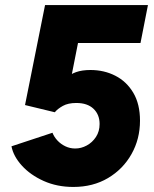

<svg xmlns="http://www.w3.org/2000/svg" viewBox="-20 -740 618 768"><path d="M273.4 7.8Q208 7.8 154.8 -16.1Q101.6 -40 67.6 -77.4Q33.7 -114.7 25.9 -154.8L189.9 -209Q196.3 -192.4 209.7 -178Q223.1 -163.6 241.5 -154.8Q259.8 -146 280.8 -146Q304.7 -146 326.9 -158Q349.1 -169.9 363.8 -192.1Q378.4 -214.4 378.4 -244.1Q378.4 -281.7 354 -304.9Q329.6 -328.1 285.2 -328.1Q252.4 -328.1 231.4 -316.4Q210.4 -304.7 199.2 -291L80.1 -319.8L160.2 -719.7H571.8L542 -567.9H292L252.9 -370.1L243.2 -425.8Q259.8 -442.9 283.9 -451.4Q308.1 -460 341.8 -460Q396.5 -460 441.4 -437Q486.3 -414.1 513.2 -368.9Q540 -323.7 540 -257.3Q540 -184.1 506.1 -123.8Q472.2 -63.5 412.1 -27.8Q352.1 7.8 273.4 7.8Z"/></svg>

Font: Reddit Sans Black
Style: Italic
Weight: 900
Italic angle: -11.25°
Designer: Stephen Hutchings
Version: Version 1.013